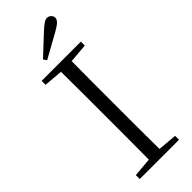

<svg xmlns="http://www.w3.org/2000/svg" viewBox="-301 -970 1003 1003"><g transform="rotate(-45 200.0 -469.0)"><path d="M139 -799 152 -781C198 -806 243 -831 287 -856C326 -878 339 -892 339 -908C339 -924 325 -938 307 -938C292 -938 278 -928 247 -900C214 -869 177 -834 139 -799ZM55 -696 160 -687C161 -590 161 -490 161 -390V-335C161 -235 161 -136 160 -38L55 -29V0H345V-29L239 -38C238 -137 238 -235 238 -335V-390C238 -490 238 -590 239 -687L345 -696V-725H55Z"/></g></svg>

Font: Noto Serif CJK SC Light
Style: Regular
Weight: 300
Designer: Ryoko NISHIZUKA 西塚涼子 (kana & ideographs); Frank Grießhammer (Latin, Greek & Cyrillic); Wenlong ZHANG 张文龙 (bopomofo); San
Foundry: Adobe
Version: Version 2.001;hotconv 1.1.0;makeotfexe 2.6.0